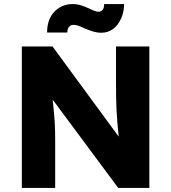

<svg xmlns="http://www.w3.org/2000/svg" viewBox="-20 -930 847 950"><path d="M88 0V-700H240L607 -200L574 -205Q569 -238 566 -268Q563 -298 560.5 -327Q558 -356 556.5 -386Q555 -416 554.5 -451Q554 -486 554 -527V-700H719V0H565L182 -516L233 -509Q238 -461 241.5 -427.5Q245 -394 247.5 -368Q250 -342 251 -321Q252 -300 252.5 -279.5Q253 -259 253 -234V0ZM397 -790Q379 -799 366.5 -803Q354 -807 344 -807Q330 -807 321.5 -797Q313 -787 313 -769H213Q213 -835 249.5 -872.5Q286 -910 341 -910Q359 -910 376.5 -905Q394 -900 421 -888Q437 -880 448 -876Q459 -872 468 -872Q481 -872 488.5 -882.5Q496 -893 495 -910H594Q594 -872 579.5 -839Q565 -806 540 -787Q515 -768 481 -768Q461 -768 441 -774Q421 -780 397 -790Z"/></svg>

Font: Mach
Style: Bold
Weight: 700
Version: Version 1.002